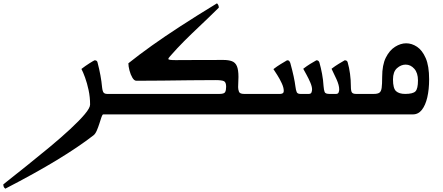

<svg xmlns="http://www.w3.org/2000/svg" viewBox="-340 -687 2662 1153"><path d="M280 0Q275 0 269.5 16Q264 32 257 54.5Q250 77 241 97.5Q232 118 221 126Q132 195 2 274Q-128 353 -308 446Q-316 440 -318 433.5Q-320 427 -320 420Q-253 367 -181 309.5Q-109 252 -41 195.5Q27 139 81.5 88.5Q136 38 168.5 -0.5Q201 -39 201 -59Q201 -104 192 -146Q183 -188 171 -221Q159 -254 149 -273Q172 -291 196.5 -306.5Q221 -322 228 -325Q237 -325 241 -321Q245 -317 246 -311Q256 -273 263 -235Q270 -197 273 -163Q276 -137 283 -130Q290 -123 304 -123H373V0Z M1090 -164Q1090 -150 1095 -136.5Q1100 -123 1126 -123H1212V0H333V-123H978Q1006 -123 1012 -134Q1018 -145 1018 -166Q1018 -193 1005 -199.5Q992 -206 953 -206Q880 -206 799 -205Q718 -204 636.5 -203Q555 -202 479 -202Q466 -202 455 -220.5Q444 -239 437.5 -264Q431 -289 431 -307Q496 -359 572.5 -413.5Q649 -468 744.5 -530Q840 -592 963 -667Q974 -657 974 -641Q909 -577 859 -530Q809 -483 766.5 -440.5Q724 -398 682 -350Q671 -338 671 -333Q671 -329 682.5 -327.5Q694 -326 714 -326Q746 -326 813 -326.5Q880 -327 1001 -327Q1032 -327 1052.5 -319.5Q1073 -312 1082.5 -290Q1092 -268 1092 -225Q1092 -212 1091 -194Q1090 -176 1090 -164Z M1767 -170Q1767 -140 1773.5 -131.5Q1780 -123 1798 -123H1867V0H1172V-123H1343Q1350 -123 1357 -126.5Q1364 -130 1364 -142Q1364 -161 1352 -187Q1340 -213 1325 -236.5Q1310 -260 1302 -272Q1324 -289 1345.5 -302Q1367 -315 1384 -325Q1394 -325 1397.5 -320Q1401 -315 1403 -310Q1416 -263 1423.5 -228Q1431 -193 1434 -168Q1437 -144 1442 -133.5Q1447 -123 1464 -123H1514Q1527 -123 1530.5 -132Q1534 -141 1534 -150Q1534 -167 1523.5 -191.5Q1513 -216 1500.5 -238.5Q1488 -261 1481 -274Q1503 -291 1522.5 -303Q1542 -315 1560 -325Q1569 -325 1572.5 -321Q1576 -317 1578 -312Q1587 -281 1594 -243.5Q1601 -206 1603 -170Q1605 -146 1609.5 -134.5Q1614 -123 1638 -123H1678Q1690 -123 1693.5 -132Q1697 -141 1697 -150Q1697 -175 1681 -210.5Q1665 -246 1651 -274Q1673 -291 1693 -303Q1713 -315 1730 -325Q1739 -325 1743 -321Q1747 -317 1748 -312Q1757 -281 1762 -243.5Q1767 -206 1767 -170Z M1827 0V-123H1905Q1928 -123 1938.5 -130.5Q1949 -138 1952 -159.5Q1955 -181 1955 -225Q1955 -297 1977 -341Q1999 -385 2032.5 -406Q2066 -427 2099 -427Q2133 -427 2164.5 -406Q2196 -385 2216.5 -338Q2237 -291 2237 -211Q2237 -150 2226 -102.5Q2215 -55 2193.5 -27.5Q2172 0 2139 0ZM2020 -210Q2020 -156 2038.5 -139.5Q2057 -123 2093 -123Q2140 -123 2155 -138.5Q2170 -154 2170 -204Q2170 -249 2148 -274Q2126 -299 2096 -299Q2068 -299 2044 -277.5Q2020 -256 2020 -210Z"/></svg>

Font: Ruwudu SemiBold
Style: Regular
Weight: 600
Designer: Becca Hirsbrunner Spalinger
Foundry: SIL International
Version: Version 3.000